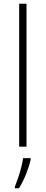

<svg xmlns="http://www.w3.org/2000/svg" viewBox="-20 -780 242 1021"><path d="M121 0H82V-760H121ZM143 69Q135 105 118.5 146Q102 187 81 221H59V213Q66 196 75.5 168.5Q85 141 92.5 111.5Q100 82 103 61H143Z"/></svg>

Font: Noto Sans Georgian SemiCondensed ExtraLight
Style: Regular
Weight: 200
Width: 4
Designer: Monotype Design Team, Akaki Razmadze
Foundry: Google LLC
Version: Version 2.005; ttfautohint (v1.8.4.7-5d5b)